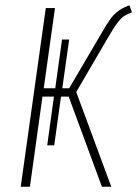

<svg xmlns="http://www.w3.org/2000/svg" viewBox="-20 -713 524 733"><path d="M483.9 -666Q464.8 -658.7 454.6 -652.3Q444.3 -646 429.4 -627.2Q414.6 -608.4 393.1 -570.8L271 -361.8L404.8 0H369.1L242.2 -344.2H212.9L187 -158.2H160.2L186 -344.2H142.1L94.2 0H59.1L154.8 -682.1H189.9L147 -376H190.9L216.8 -562H244.1L217.8 -376H244.1L370.1 -590.8Q386.7 -619.6 399.2 -637.2Q411.6 -654.8 424.8 -665.5Q438 -676.3 446.8 -680.9Q455.6 -685.5 474.1 -692.9Z"/></svg>

Font: Fira Sans Compressed UltraLight
Style: Italic
Weight: 200
Width: 3
Italic angle: -8°
Designer: Carrois Corporate & Edenspiekermann AG
Foundry: Carrois Corporate GbR & Edenspiekermann AG
Version: Version 4.203;PS 004.203;hotconv 1.0.88;makeotf.lib2.5.64775